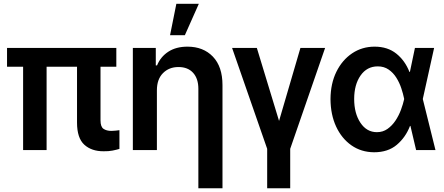

<svg xmlns="http://www.w3.org/2000/svg" viewBox="-20 -802 2372 1026"><path d="M601.6 -545.9V-445.3H517.1V-158.7Q517.1 -124.5 533.2 -113.5Q549.3 -102.5 575.7 -102.5Q587.9 -102.5 599.1 -104Q610.4 -105.5 618.2 -106.4V-6.3Q602.1 -1.5 581.1 2.7Q560.1 6.8 534.2 6.3Q469.7 6.8 430.7 -28.6Q391.6 -64 391.6 -147V-445.3H229V0H103.5V-445.3H17.6V-545.9Z M818.4 -319.3V0H689.9V-545.9H812.5V-452.6H819.3Q837.9 -498.5 879.4 -525.6Q920.9 -552.7 981.9 -552.7Q1066.4 -552.7 1117.7 -499.3Q1168.9 -445.8 1168.9 -347.2V204.1H1040V-327.1Q1040 -381.8 1012 -412.8Q983.9 -443.8 933.6 -443.8Q883.3 -443.8 850.8 -411.1Q818.4 -378.4 818.4 -319.3ZM888.7 -613.8 922.4 -781.7H1042.5L967.8 -613.8Z M1220.2 -545.9H1352.5L1471.2 -155.8L1585.4 -545.9H1717.3L1530.8 -6.8V204.1H1407.7V-6.8Z M1979 11.7Q1910.2 11.2 1857.9 -25.4Q1805.7 -62 1776.1 -125.7Q1746.6 -189.5 1746.1 -272.5Q1746.6 -355.5 1777.6 -418.5Q1808.6 -481.4 1861.8 -517.1Q1915 -552.7 1981.9 -552.7Q2051.3 -552.7 2097.9 -515.4Q2144.5 -478 2168 -417.5H2170.4L2197.3 -545.9H2299.8L2239.3 -272.9L2307.1 0H2203.6L2173.3 -128.9H2170.9Q2147.5 -67.9 2100.3 -28.1Q2053.2 11.7 1979 11.7ZM1872.6 -272.9Q1872.6 -196.3 1906 -146Q1939.5 -95.7 1994.1 -95.7Q2025.9 -95.7 2050.5 -113Q2075.2 -130.4 2093.3 -157.5Q2111.3 -184.6 2122.6 -215.1Q2133.8 -245.6 2139.6 -271.5V-272.9V-274.4Q2134.3 -300.8 2124.3 -330.8Q2114.3 -360.8 2097.7 -387.2Q2081.1 -413.6 2056.6 -430.4Q2032.2 -447.3 1998.5 -447.3Q1940.9 -447.3 1906.7 -398.4Q1872.6 -349.6 1872.6 -272.9Z"/></svg>

Font: Inter Tight SemiBold
Style: Regular
Weight: 600
Designer: Rasmus Andersson
Foundry: rsms
Version: Version 3.004; ttfautohint (v1.8.4.7-5d5b)